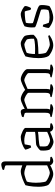

<svg xmlns="http://www.w3.org/2000/svg" viewBox="1036 -1876 844 2955"><g transform="rotate(-90 1457.5 -398.0)"><path d="M257 0Q235 0 209.5 -8Q184 -16 160.5 -27.5Q137 -39 119.5 -51Q102 -63 94 -71Q76 -96 68.5 -140.5Q61 -185 61 -228Q61 -269 64.5 -307Q68 -345 73.5 -376Q79 -407 85 -428Q101 -437 127 -449.5Q153 -462 183.5 -473.5Q214 -485 245 -492.5Q276 -500 301 -500Q315 -500 339 -493.5Q363 -487 391 -476V-720Q391 -727 387.5 -733.5Q384 -740 373 -743L319 -758Q320 -764 322 -770.5Q324 -777 326 -781Q336 -785 351 -789.5Q366 -794 380.5 -797Q395 -800 402 -800Q425 -800 438 -785Q451 -770 451 -746V-50L517 -44Q519 -43 521 -37.5Q523 -32 523 -26Q517 -19 504.5 -13Q492 -7 479.5 -3.5Q467 0 457 0Q443 0 429 -6.5Q415 -13 405 -24Q395 -35 393 -48Q376 -37 352 -26Q328 -15 303.5 -7.5Q279 0 257 0ZM280 -53Q290 -53 309 -59.5Q328 -66 350 -75.5Q372 -85 391 -94V-411Q378 -418 356.5 -426Q335 -434 311.5 -439.5Q288 -445 268 -445Q253 -445 228 -438Q203 -431 178.5 -422.5Q154 -414 142 -407Q136 -395 132 -372Q128 -349 125.5 -322Q123 -295 123 -268Q123 -233 126 -201Q129 -169 133.5 -145.5Q138 -122 144 -112Q151 -104 167 -94Q183 -84 203.5 -74.5Q224 -65 244.5 -59Q265 -53 280 -53Z M751 4Q735 4 710.5 -5.5Q686 -15 665 -28.5Q644 -42 636 -52Q628 -62 623 -90.5Q618 -119 618 -152Q618 -164 618.5 -175Q619 -186 620 -196Q620 -200 630 -210Q640 -220 655 -231.5Q670 -243 685.5 -252Q701 -261 712 -263Q723 -265 740 -266Q757 -267 779 -268Q793 -269 810 -270Q827 -271 844.5 -272.5Q862 -274 878 -276Q894 -278 906 -280V-416Q872 -431 837 -438.5Q802 -446 773 -446Q759 -446 744 -444Q729 -442 714 -439L697 -349Q693 -348 685 -344.5Q677 -341 666 -340Q658 -355 648 -378Q638 -401 632 -430Q652 -447 676.5 -460Q701 -473 727.5 -482Q754 -491 780 -495.5Q806 -500 828 -500Q842 -500 864.5 -492.5Q887 -485 911 -474Q935 -463 951 -450.5Q967 -438 967 -428V-50L1033 -44Q1035 -42 1037 -36.5Q1039 -31 1039 -26Q1034 -20 1021 -14Q1008 -8 995 -4Q982 0 973 0Q961 0 946.5 -5.5Q932 -11 921.5 -22.5Q911 -34 908 -50Q878 -36 847 -23.5Q816 -11 790.5 -3.5Q765 4 751 4ZM774 -49Q788 -49 813 -56.5Q838 -64 864 -74.5Q890 -85 906 -94V-235Q876 -229 851 -228Q826 -227 791 -224Q756 -221 725 -216.5Q694 -212 683 -205Q681 -177 681 -143.5Q681 -110 691 -88Q705 -75 729.5 -62Q754 -49 774 -49Z M1267 0Q1260 0 1242.5 -2.5Q1225 -5 1203.5 -9Q1182 -13 1163 -17.5Q1144 -22 1133 -26Q1133 -32 1136 -37.5Q1139 -43 1140 -44L1167 -48Q1181 -50 1190.5 -64.5Q1200 -79 1200 -119V-420Q1200 -428 1196.5 -434Q1193 -440 1182 -443L1132 -457Q1134 -466 1135 -470.5Q1136 -475 1139 -481Q1153 -487 1176.5 -493.5Q1200 -500 1210 -500Q1237 -500 1248.5 -483.5Q1260 -467 1260 -439Q1281 -451 1309.5 -465Q1338 -479 1366.5 -489.5Q1395 -500 1414 -500Q1435 -500 1461.5 -489.5Q1488 -479 1512.5 -463.5Q1537 -448 1552 -432Q1567 -441 1589.5 -452.5Q1612 -464 1636.5 -475Q1661 -486 1682.5 -493Q1704 -500 1719 -500Q1739 -500 1765 -490Q1791 -480 1815 -464.5Q1839 -449 1855 -432.5Q1871 -416 1871 -403V-105Q1871 -83 1867.5 -69Q1864 -55 1861 -50L1937 -44Q1939 -42 1941 -37.5Q1943 -33 1943 -26Q1937 -20 1925 -14Q1913 -8 1899.5 -4Q1886 0 1877 0Q1870 0 1852.5 -2.5Q1835 -5 1814 -9Q1793 -13 1774 -17.5Q1755 -22 1744 -26Q1744 -32 1746.5 -37Q1749 -42 1751 -44L1778 -48Q1789 -50 1796.5 -57.5Q1804 -65 1807.5 -80.5Q1811 -96 1811 -119V-379Q1811 -389 1798 -400.5Q1785 -412 1766.5 -422.5Q1748 -433 1729.5 -439.5Q1711 -446 1700 -446Q1691 -446 1666 -436.5Q1641 -427 1613 -415Q1585 -403 1567 -395V-105Q1567 -83 1563.5 -69Q1560 -55 1557 -50L1634 -44Q1636 -41 1637.5 -37Q1639 -33 1639 -26Q1634 -20 1622 -14Q1610 -8 1597 -4Q1584 0 1574 0Q1566 0 1548.5 -2.5Q1531 -5 1510 -9Q1489 -13 1470 -17.5Q1451 -22 1440 -26Q1440 -31 1442.5 -36.5Q1445 -42 1447 -44L1474 -48Q1491 -50 1499 -66.5Q1507 -83 1507 -119V-379Q1507 -389 1494 -400.5Q1481 -412 1462 -422.5Q1443 -433 1424.5 -439.5Q1406 -446 1395 -446Q1388 -446 1370 -440Q1352 -434 1330 -425.5Q1308 -417 1289 -409.5Q1270 -402 1261 -398V-105Q1261 -83 1257 -69Q1253 -55 1250 -50L1327 -44Q1329 -41 1330.5 -37Q1332 -33 1332 -26Q1327 -20 1314.5 -14Q1302 -8 1289 -4Q1276 0 1267 0Z M2239 0Q2212 0 2184.5 -8.5Q2157 -17 2133.5 -29.5Q2110 -42 2094 -53.5Q2078 -65 2074 -71Q2057 -97 2049 -138.5Q2041 -180 2041 -225Q2041 -267 2045 -305Q2049 -343 2055 -374.5Q2061 -406 2068 -428Q2082 -437 2106 -449Q2130 -461 2159 -472.5Q2188 -484 2217 -492Q2246 -500 2270 -500Q2286 -500 2309 -489.5Q2332 -479 2352.5 -465Q2373 -451 2381 -440Q2388 -429 2393 -402.5Q2398 -376 2400 -348Q2402 -320 2400 -303Q2392 -292 2378 -280.5Q2364 -269 2350.5 -260Q2337 -251 2330 -247Q2320 -244 2285.5 -239.5Q2251 -235 2203 -231.5Q2155 -228 2105 -228Q2106 -189 2111.5 -157.5Q2117 -126 2124 -112Q2132 -104 2148 -94Q2164 -84 2183 -74.5Q2202 -65 2220 -59Q2238 -53 2251 -53Q2264 -53 2282.5 -56Q2301 -59 2320.5 -63.5Q2340 -68 2356.5 -72Q2373 -76 2382 -78Q2386 -76 2389.5 -68.5Q2393 -61 2394 -57Q2371 -41 2345 -28Q2319 -15 2292 -7.5Q2265 0 2239 0ZM2185 -279Q2215 -279 2245 -281Q2275 -283 2300 -287Q2325 -291 2339 -296Q2341 -312 2340 -333.5Q2339 -355 2336.5 -374.5Q2334 -394 2329 -405Q2325 -410 2309.5 -419.5Q2294 -429 2276.5 -437Q2259 -445 2247 -445Q2235 -445 2208.5 -438Q2182 -431 2157 -422.5Q2132 -414 2122 -407Q2116 -392 2112 -369.5Q2108 -347 2106 -323.5Q2104 -300 2104 -282Q2118 -281 2139.5 -280Q2161 -279 2185 -279Z M2659 0Q2636 0 2610 -8.5Q2584 -17 2560.5 -29.5Q2537 -42 2522 -53Q2507 -64 2505 -70Q2507 -94 2514 -120Q2521 -146 2527 -161Q2536 -161 2544 -158.5Q2552 -156 2557 -153Q2562 -135 2568.5 -112.5Q2575 -90 2585 -68Q2603 -63 2624.5 -60Q2646 -57 2669 -57Q2697 -57 2726.5 -61Q2756 -65 2780 -75Q2785 -86 2788 -105.5Q2791 -125 2791 -144Q2791 -152 2790 -162.5Q2789 -173 2787 -185Q2784 -189 2758 -197.5Q2732 -206 2694 -217Q2656 -228 2617.5 -240Q2579 -252 2550.5 -263Q2522 -274 2516 -282Q2515 -294 2514 -306Q2513 -318 2513 -329Q2513 -363 2518.5 -393Q2524 -423 2532 -442Q2544 -450 2566.5 -460Q2589 -470 2616 -479Q2643 -488 2670.5 -494Q2698 -500 2720 -500Q2733 -500 2753 -492.5Q2773 -485 2793 -474Q2813 -463 2827 -452Q2841 -441 2842 -435Q2844 -422 2839 -403Q2834 -384 2826 -367.5Q2818 -351 2812 -342Q2804 -342 2795.5 -345Q2787 -348 2783 -351Q2774 -386 2768.5 -412.5Q2763 -439 2752 -439Q2729 -439 2696.5 -437Q2664 -435 2634 -431Q2604 -427 2585 -421Q2581 -407 2579 -388.5Q2577 -370 2577 -353Q2577 -341 2578 -330.5Q2579 -320 2580 -314Q2584 -310 2609 -302.5Q2634 -295 2671 -284.5Q2708 -274 2745.5 -262Q2783 -250 2813 -236.5Q2843 -223 2853 -210Q2856 -201 2857 -190.5Q2858 -180 2858 -170Q2858 -138 2852 -103.5Q2846 -69 2841 -58Q2829 -49 2808.5 -38.5Q2788 -28 2762.5 -19.5Q2737 -11 2710.5 -5.5Q2684 0 2659 0Z"/></g></svg>

Font: Texturina Medium 12pt Thin
Style: Regular
Weight: 250
Version: Version 1.002